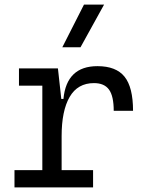

<svg xmlns="http://www.w3.org/2000/svg" viewBox="-20 -815 626 835"><path d="M248 -222.7V-75.2H384.8V0H43V-75.2H164.1V-442.4H62.5V-517.6H231.9L246.6 -384.8H255.9Q269.5 -527.3 403.8 -527.3Q484.9 -527.3 521.7 -481.4Q558.6 -435.5 558.6 -333H474.6Q474.6 -397 454.1 -425.3Q433.6 -453.6 388.7 -453.6Q317.9 -453.6 283 -393.6Q248 -333.5 248 -222.7ZM251 -609.4 345.2 -794.9H432.6L330.1 -609.4Z"/></svg>

Font: Cascadia Mono NF SemiLight
Style: Regular
Weight: 350
Monospace: yes
Designer: Aaron Bell
Foundry: Saja Typeworks
Version: Version 2404.023; ttfautohint (v1.8.4)